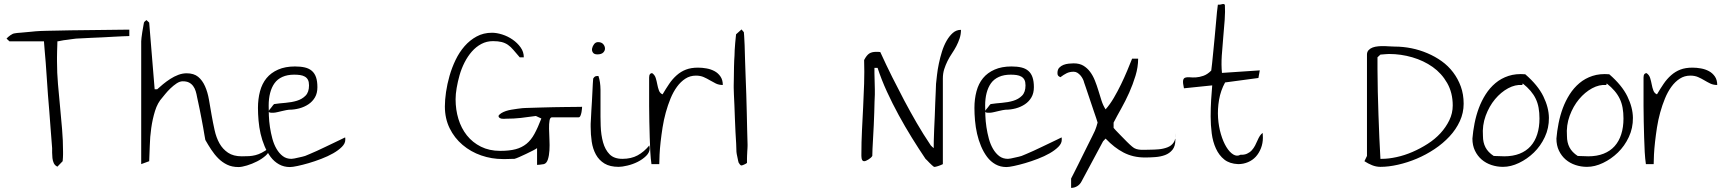

<svg xmlns="http://www.w3.org/2000/svg" viewBox="-20 -835 8644 962"><path d="M27.3 -627.9 12.7 -641.6Q19.5 -649.4 31.7 -658.2Q43.9 -667 53.7 -668Q62.5 -669.9 85.4 -671.4Q108.4 -672.9 133.8 -675.8Q159.2 -678.7 182.1 -679.7Q205.1 -680.7 214.8 -680.7Q230.5 -680.7 262.2 -681.6Q293.9 -682.6 335 -683.1Q376 -683.6 420.9 -684.1Q465.8 -684.6 506.8 -685.1Q547.9 -685.5 580.1 -686Q612.3 -686.5 627.9 -686.5V-654.3Q618.2 -654.3 596.7 -653.3Q575.2 -652.3 548.8 -650.9Q522.5 -649.4 493.7 -647.9Q464.8 -646.5 438.5 -645.5Q412.1 -644.5 391.6 -643.1Q371.1 -641.6 361.3 -641.6Q355.5 -641.6 342.3 -639.2Q329.1 -636.7 314 -635.3Q298.8 -633.8 285.6 -630.9Q272.5 -627.9 267.6 -627.9Q267.6 -623 267.1 -608.4Q266.6 -593.8 266.1 -578.1Q265.6 -562.5 265.6 -547.9V-528.3Q265.6 -469.7 270.5 -413.6Q275.4 -357.4 280.8 -301.3Q286.1 -245.1 291 -188.5Q295.9 -131.8 295.9 -74.2Q295.9 -69.3 295.9 -61.5Q295.9 -53.7 295.4 -46.4Q294.9 -39.1 294.4 -33.2Q293.9 -27.3 293.9 -27.3L267.6 0Q254.9 -5.9 249.5 -17.6Q244.1 -29.3 242.7 -43Q241.2 -56.6 241.2 -69.8Q241.2 -83 241.2 -92.8Q240.2 -109.4 237.8 -136.2Q235.4 -163.1 232.9 -199.2Q230.5 -235.4 227.1 -276.4Q223.6 -317.4 220.2 -360.4Q216.8 -403.3 214.4 -444.8Q211.9 -486.3 209 -522Q206.1 -557.6 203.6 -585Q201.2 -612.3 200.2 -627.9Z M1008.8 -133.8Q1006.8 -141.6 1004.4 -158.2Q1002 -174.8 998 -195.8Q994.1 -216.8 989.7 -240.2Q985.4 -263.7 981 -284.7Q976.6 -305.7 973.1 -322.3Q969.7 -338.9 967.8 -346.7Q964.8 -364.3 960.4 -378.4Q956.1 -392.6 947.8 -403.8Q939.5 -415 927.2 -421.4Q915 -427.7 895.5 -427.7Q880.9 -427.7 864.7 -417Q848.6 -406.2 834 -392.1Q819.3 -377.9 808.6 -364.7Q797.9 -351.6 793.9 -346.7Q769.5 -320.3 756.8 -279.3Q744.1 -238.3 737.8 -193.4Q731.4 -148.4 730.5 -105Q729.5 -61.5 727.5 -27.3L687.5 -12.7V-627.9Q687.5 -632.8 689 -646Q690.4 -659.2 692.9 -674.3Q695.3 -689.5 697.8 -702.6Q700.2 -715.8 701.2 -721.7Q702.1 -724.6 707 -729Q711.9 -733.4 713.9 -734.4L727.5 -721.7L754.9 -387.7H767.6Q780.3 -399.4 796.9 -413.1Q813.5 -426.8 833 -439.5Q852.5 -452.1 873.5 -460Q894.5 -467.8 915 -467.8Q951.2 -467.8 972.7 -450.2Q994.1 -432.6 1007.3 -402.8Q1020.5 -373 1026.9 -335.9Q1033.2 -298.8 1040 -259.8Q1046.9 -220.7 1055.2 -183.1Q1063.5 -145.5 1079.6 -116.7Q1095.7 -87.9 1122.6 -69.8Q1149.4 -51.8 1191.4 -51.8Q1212.9 -51.8 1228.5 -52.7Q1244.1 -53.7 1259.8 -57.6Q1275.4 -61.5 1291.5 -69.8Q1307.6 -78.1 1328.1 -92.8Q1328.1 -92.8 1328.6 -90.3Q1329.1 -87.9 1329.1 -86.9Q1329.1 -71.3 1311 -55.2Q1293 -39.1 1268.1 -26.4Q1243.2 -13.7 1217.3 -5.9Q1191.4 2 1174.8 2Q1142.6 2 1118.2 -9.8Q1093.8 -21.5 1074.2 -41Q1054.7 -60.5 1038.6 -85Q1022.5 -109.4 1008.8 -133.8Z M1272.5 -293.9Q1272.5 -338.9 1282.7 -377.4Q1293 -416 1315.4 -443.4Q1337.9 -470.7 1373.5 -486.3Q1409.2 -502 1458 -502Q1486.3 -502 1507.3 -497.1Q1528.3 -492.2 1542.5 -480Q1556.6 -467.8 1563.5 -447.8Q1570.3 -427.7 1570.3 -398.4Q1570.3 -368.2 1558.1 -347.2Q1545.9 -326.2 1525.4 -312.5Q1504.9 -298.8 1479.5 -292Q1454.1 -285.2 1427.7 -285.2Q1422.9 -285.2 1414.1 -283.2Q1405.3 -281.2 1394 -278.8Q1382.8 -276.4 1371.1 -273.4Q1359.4 -270.5 1349.1 -270Q1338.9 -269.5 1332.5 -271Q1326.2 -272.5 1326.2 -279.3Q1326.2 -280.3 1330.6 -285.6Q1335 -291 1339.8 -296.9Q1344.7 -302.7 1348.6 -308.6L1353.5 -313.5Q1379.9 -317.4 1410.6 -319.8Q1441.4 -322.3 1467.3 -330.1Q1493.2 -337.9 1510.7 -355.5Q1528.3 -373 1528.3 -407.2Q1528.3 -424.8 1522.9 -435.1Q1517.6 -445.3 1507.3 -451.2Q1497.1 -457 1483.4 -459Q1469.7 -460.9 1454.1 -460.9Q1419.9 -460.9 1395 -449.7Q1370.1 -438.5 1355.5 -418Q1340.8 -397.5 1333.5 -369.1Q1326.2 -340.8 1326.2 -306.6Q1326.2 -285.2 1327.1 -256.3Q1328.1 -227.5 1332.5 -198.2Q1336.9 -168.9 1344.7 -140.1Q1352.5 -111.3 1365.7 -88.9Q1378.9 -66.4 1397 -52.7Q1415 -39.1 1440.4 -39.1Q1445.3 -39.1 1455.1 -41Q1464.8 -43 1475.1 -45.4Q1485.4 -47.9 1494.6 -49.8Q1503.9 -51.8 1508.8 -53.7Q1516.6 -56.6 1532.2 -63.5Q1547.9 -70.3 1567.9 -79.1Q1587.9 -87.9 1609.4 -98.6Q1630.9 -109.4 1650.4 -118.2Q1669.9 -127 1686 -135.3Q1702.1 -143.6 1709 -146.5Q1710 -145.5 1710 -140.6Q1710 -135.7 1710 -133.8Q1710 -116.2 1692.9 -99.1Q1675.8 -82 1649.4 -66.9Q1623 -51.8 1589.8 -39.1Q1556.6 -26.4 1526.4 -17.6Q1496.1 -8.8 1470.7 -3.4Q1445.3 2 1432.6 2Q1402.3 2 1377.9 -11.7Q1353.5 -25.4 1335.9 -48.8Q1318.4 -72.3 1305.7 -102.5Q1293 -132.8 1285.6 -165Q1278.3 -197.3 1275.4 -231Q1272.5 -264.6 1272.5 -293.9Z M2670.9 -92.8Q2666 -88.9 2649.9 -80.6Q2633.8 -72.3 2616.2 -64Q2598.6 -55.7 2582 -48.3Q2565.4 -41 2557.6 -39.1Q2557.6 -39.1 2550.8 -39.1Q2543.9 -39.1 2534.2 -38.6Q2524.4 -38.1 2514.6 -38.1H2499Q2443.4 -38.1 2391.1 -56.2Q2338.9 -74.2 2297.9 -108.9Q2256.8 -143.6 2232.9 -192.4Q2209 -241.2 2209 -301.8Q2209 -334 2214.8 -374Q2220.7 -414.1 2232.4 -455.1Q2244.1 -496.1 2262.7 -534.7Q2281.2 -573.2 2307.6 -603.5Q2334 -633.8 2368.2 -652.3Q2402.3 -670.9 2445.3 -670.9Q2468.8 -670.9 2496.6 -662.1Q2524.4 -653.3 2548.3 -636.7Q2572.3 -620.1 2588.4 -597.7Q2604.5 -575.2 2604.5 -547.9H2584Q2565.4 -569.3 2552.2 -585Q2539.1 -600.6 2524.9 -610.4Q2510.7 -620.1 2493.2 -624.5Q2475.6 -628.9 2450.2 -628.9Q2418 -628.9 2391.6 -614.7Q2365.2 -600.6 2344.2 -576.7Q2323.2 -552.7 2307.6 -522Q2292 -491.2 2282.7 -458.5Q2273.4 -425.8 2268.1 -394.5Q2262.7 -363.3 2262.7 -337.9Q2262.7 -285.2 2276.9 -238.8Q2291 -192.4 2319.3 -156.7Q2347.7 -121.1 2389.6 -100.1Q2431.6 -79.1 2486.3 -79.1Q2532.2 -79.1 2563.5 -87.4Q2594.7 -95.7 2617.7 -114.3Q2640.6 -132.8 2657.7 -164.1Q2674.8 -195.3 2692.4 -241.2L2665 -253.9Q2624 -248 2589.4 -244.1Q2554.7 -240.2 2515.6 -240.2Q2510.7 -240.2 2505.4 -239.7Q2500 -239.3 2494.1 -240.2Q2488.3 -241.2 2483.4 -244.1Q2478.5 -247.1 2477.5 -253.9Q2481.4 -261.7 2491.7 -268.1Q2502 -274.4 2515.1 -278.8Q2528.3 -283.2 2543.5 -285.6Q2558.6 -288.1 2572.3 -290Q2585.9 -292 2596.7 -293Q2607.4 -293.9 2611.3 -293.9Q2622.1 -293.9 2644 -294.9Q2666 -295.9 2693.8 -296.4Q2721.7 -296.9 2752.9 -297.9Q2784.2 -298.8 2812.5 -298.8Q2840.8 -298.8 2863.3 -299.3Q2885.7 -299.8 2896.5 -299.8Q2896.5 -298.8 2896 -291Q2895.5 -283.2 2893.6 -272.9Q2891.6 -262.7 2888.2 -254.9Q2884.8 -247.1 2878.9 -247.1H2745.1Q2736.3 -247.1 2733.4 -231Q2730.5 -214.8 2731 -189.9Q2731.4 -165 2732.9 -136.2Q2734.4 -107.4 2732.9 -81.5Q2731.4 -55.7 2725.1 -36.1Q2718.8 -16.6 2705.1 -12.7Q2695.3 -11.7 2684.6 -9.8L2670.9 -8.8Z M2939.5 -214.8Q2940.4 -222.7 2940.9 -240.2Q2941.4 -257.8 2942.9 -280.3Q2944.3 -302.7 2945.8 -327.1Q2947.3 -351.6 2948.2 -374Q2949.2 -396.5 2950.2 -414.6Q2951.2 -432.6 2952.1 -441.4Q2957 -449.2 2961.4 -451.7Q2965.8 -454.1 2972.7 -454.1Q2973.6 -454.1 2975.6 -454.1Q2977.5 -454.1 2978.5 -454.1Q2988.3 -425.8 2988.8 -384.8Q2989.3 -343.8 2988.8 -297.4Q2988.3 -251 2989.7 -205.1Q2991.2 -159.2 3001.5 -122.1Q3011.7 -85 3034.2 -62Q3056.6 -39.1 3098.6 -39.1Q3142.6 -39.1 3174.8 -56.6Q3207 -74.2 3233.4 -106.4Q3233.4 -105.5 3234.4 -100.1Q3235.4 -94.7 3235.4 -92.8Q3235.4 -71.3 3217.3 -53.7Q3199.2 -36.1 3174.8 -23.9Q3150.4 -11.7 3123.5 -5.4Q3096.7 1 3080.1 1Q3036.1 1 3008.8 -15.6Q2981.4 -32.2 2965.8 -60.5Q2950.2 -88.9 2944.8 -125Q2939.5 -161.1 2939.5 -199.2ZM2972.7 -562.5Q2957 -562.5 2950.7 -571.8Q2944.3 -581.1 2946.8 -592.8Q2949.2 -604.5 2957 -614.3Q2964.8 -624 2976.6 -624Q2993.2 -624 3002 -614.3Q3010.7 -604.5 3011.2 -592.8Q3011.7 -581.1 3002.4 -571.8Q2993.2 -562.5 2972.7 -562.5Z M3232.4 -303.7V-446.3Q3232.4 -452.1 3233.4 -456.5Q3234.4 -460.9 3237.3 -464.4Q3240.2 -467.8 3247.1 -468.8Q3260.7 -460 3265.6 -443.8Q3270.5 -427.7 3273.4 -411.6Q3276.4 -395.5 3281.7 -381.3Q3287.1 -367.2 3299.8 -362.3Q3316.4 -390.6 3333 -415Q3349.6 -439.5 3370.6 -458Q3391.6 -476.6 3417 -486.3Q3442.4 -496.1 3477.5 -496.1Q3498 -496.1 3520 -492.2Q3542 -488.3 3560.1 -478.5Q3578.1 -468.8 3589.8 -451.7Q3601.6 -434.6 3601.6 -409.2Q3582 -409.2 3566.9 -416.5Q3551.8 -423.8 3537.1 -432.6Q3522.5 -441.4 3505.9 -448.7Q3489.3 -456.1 3466.8 -456.1Q3437.5 -456.1 3414.1 -440.9Q3390.6 -425.8 3372.1 -400.4Q3353.5 -375 3339.8 -341.8Q3326.2 -308.6 3315.9 -271.5Q3305.7 -234.4 3299.8 -196.8Q3293.9 -159.2 3290 -124.5Q3286.1 -89.8 3284.7 -60.5Q3283.2 -31.2 3283.2 -12.7H3244.1Q3240.2 -39.1 3238.3 -73.7Q3236.3 -108.4 3235.4 -147Q3234.4 -185.5 3233.4 -225.6Q3232.4 -265.6 3232.4 -303.7Z M3660.2 -556.6Q3660.2 -566.4 3661.1 -584Q3662.1 -601.6 3663.6 -618.7Q3665 -635.7 3666.5 -648.4Q3668 -661.1 3668 -663.1L3695.3 -687.5L3707 -673.8Q3707 -672.9 3708.5 -655.8Q3710 -638.7 3710.9 -608.9Q3711.9 -579.1 3712.9 -539.1Q3713.9 -499 3715.8 -454.1Q3717.8 -409.2 3719.2 -361.8Q3720.7 -314.5 3721.7 -269Q3722.7 -223.6 3723.6 -183.1Q3724.6 -142.6 3725.6 -111.3V-103.5Q3725.6 -98.6 3725.1 -90.8Q3724.6 -83 3724.1 -76.2Q3723.6 -69.3 3723.6 -64.5Q3723.6 -61.5 3723.1 -54.7Q3722.7 -47.9 3722.7 -40.5Q3722.7 -33.2 3722.7 -27.3Q3722.7 -21.5 3722.7 -18.6Q3720.7 -16.6 3716.8 -14.6Q3712.9 -12.7 3709 -10.7Q3705.1 -8.8 3700.7 -7.3Q3696.3 -5.9 3694.3 -5.9Q3691.4 -5.9 3687 -11.2Q3682.6 -16.6 3680.7 -20.5Q3679.7 -22.5 3678.2 -30.3Q3676.8 -38.1 3674.8 -46.9Q3672.9 -55.7 3671.4 -63Q3669.9 -70.3 3669.9 -74.2Q3669.9 -87.9 3668.5 -115.2Q3667 -142.6 3665 -174.8Q3663.1 -207 3662.1 -242.2Q3661.1 -277.3 3659.7 -307.6Q3658.2 -337.9 3657.2 -361.8Q3656.2 -385.7 3656.2 -394.5V-408.2Q3656.2 -418.9 3656.7 -434.1Q3657.2 -449.2 3657.2 -466.8Q3657.2 -484.4 3657.7 -501Q3658.2 -517.6 3658.7 -532.2Q3659.2 -546.9 3660.2 -556.6Z M4617.2 -39.1Q4583 -89.8 4548.8 -145Q4514.6 -200.2 4482.9 -258.3Q4451.2 -316.4 4423.8 -376Q4396.5 -435.5 4377 -495.1H4361.3Q4361.3 -487.3 4361.3 -468.3Q4361.3 -449.2 4362.3 -428.2Q4363.3 -407.2 4363.3 -387.7V-361.3Q4362.3 -348.6 4361.8 -325.2Q4361.3 -301.8 4360.4 -271.5Q4359.4 -241.2 4357.9 -207.5Q4356.4 -173.8 4354.5 -143.6Q4352.5 -113.3 4351.6 -89.4Q4350.6 -65.4 4350.6 -53.7Q4347.7 -48.8 4342.8 -44.4Q4337.9 -40 4331.5 -36.1Q4325.2 -32.2 4319.8 -29.8Q4314.5 -27.3 4309.6 -27.3Q4303.7 -27.3 4300.8 -31.7Q4297.9 -36.1 4296.9 -42Q4295.9 -47.9 4295.9 -53.7Q4295.9 -59.6 4295.9 -62.5Q4295.9 -122.1 4298.8 -180.7Q4301.8 -239.3 4304.7 -297.9Q4307.6 -356.4 4309.6 -416Q4311.5 -475.6 4309.6 -534.2Q4322.3 -558.6 4335.4 -566.9Q4348.6 -575.2 4369.1 -575.2Q4372.1 -575.2 4379.9 -575.2Q4387.7 -575.2 4390.6 -574.2Q4420.9 -507.8 4450.7 -448.2Q4480.5 -388.7 4510.7 -331.5Q4541 -274.4 4573.2 -218.8Q4605.5 -163.1 4643.6 -106.4Q4645.5 -104.5 4650.4 -99.6Q4655.3 -94.7 4658.2 -92.8Q4658.2 -105.5 4658.7 -130.4Q4659.2 -155.3 4660.6 -187.5Q4662.1 -219.7 4663.6 -253.9Q4665 -288.1 4666 -320.3Q4667 -352.5 4668.5 -377.4Q4669.9 -402.3 4669.9 -415Q4671.9 -432.6 4674.8 -459.5Q4677.7 -486.3 4684.1 -516.6Q4690.4 -546.9 4699.7 -576.7Q4709 -606.4 4722.7 -630.4Q4736.3 -654.3 4753.9 -669.9Q4771.5 -685.5 4794.9 -685.5Q4794.9 -663.1 4788.1 -642.6Q4781.2 -622.1 4771.5 -603.5Q4761.7 -585 4749.5 -566.9Q4737.3 -548.8 4727.5 -529.3Q4717.8 -509.8 4710.9 -488.3Q4704.1 -466.8 4704.1 -441.4V-12.7Q4704.1 -12.7 4700.2 -10.7Q4696.3 -8.8 4690.9 -6.8Q4685.5 -4.9 4680.2 -2.9Q4674.8 -1 4669.9 0Q4669.9 0 4667.5 0.5Q4665 1 4664.1 1H4660.2Q4659.2 1 4658.2 0Q4655.3 -2 4649.4 -7.3Q4643.6 -12.7 4637.2 -19Q4630.9 -25.4 4625 -31.7Q4619.1 -38.1 4617.2 -39.1Z M4862.3 -293.9Q4862.3 -338.9 4872.6 -377.4Q4882.8 -416 4905.3 -443.4Q4927.7 -470.7 4963.4 -486.3Q4999 -502 5047.9 -502Q5076.2 -502 5097.2 -497.1Q5118.2 -492.2 5132.3 -480Q5146.5 -467.8 5153.3 -447.8Q5160.2 -427.7 5160.2 -398.4Q5160.2 -368.2 5147.9 -347.2Q5135.7 -326.2 5115.2 -312.5Q5094.7 -298.8 5069.3 -292Q5043.9 -285.2 5017.6 -285.2Q5012.7 -285.2 5003.9 -283.2Q4995.1 -281.2 4983.9 -278.8Q4972.7 -276.4 4960.9 -273.4Q4949.2 -270.5 4939 -270Q4928.7 -269.5 4922.4 -271Q4916 -272.5 4916 -279.3Q4916 -280.3 4920.4 -285.6Q4924.8 -291 4929.7 -296.9Q4934.6 -302.7 4938.5 -308.6L4943.4 -313.5Q4969.7 -317.4 5000.5 -319.8Q5031.2 -322.3 5057.1 -330.1Q5083 -337.9 5100.6 -355.5Q5118.2 -373 5118.2 -407.2Q5118.2 -424.8 5112.8 -435.1Q5107.4 -445.3 5097.2 -451.2Q5086.9 -457 5073.2 -459Q5059.6 -460.9 5043.9 -460.9Q5009.8 -460.9 4984.9 -449.7Q4960 -438.5 4945.3 -418Q4930.7 -397.5 4923.3 -369.1Q4916 -340.8 4916 -306.6Q4916 -285.2 4917 -256.3Q4918 -227.5 4922.4 -198.2Q4926.8 -168.9 4934.6 -140.1Q4942.4 -111.3 4955.6 -88.9Q4968.8 -66.4 4986.8 -52.7Q5004.9 -39.1 5030.3 -39.1Q5035.2 -39.1 5044.9 -41Q5054.7 -43 5064.9 -45.4Q5075.2 -47.9 5084.5 -49.8Q5093.8 -51.8 5098.6 -53.7Q5106.4 -56.6 5122.1 -63.5Q5137.7 -70.3 5157.7 -79.1Q5177.7 -87.9 5199.2 -98.6Q5220.7 -109.4 5240.2 -118.2Q5259.8 -127 5275.9 -135.3Q5292 -143.6 5298.8 -146.5Q5299.8 -145.5 5299.8 -140.6Q5299.8 -135.7 5299.8 -133.8Q5299.8 -116.2 5282.7 -99.1Q5265.6 -82 5239.3 -66.9Q5212.9 -51.8 5179.7 -39.1Q5146.5 -26.4 5116.2 -17.6Q5085.9 -8.8 5060.5 -3.4Q5035.2 2 5022.5 2Q4992.2 2 4967.8 -11.7Q4943.4 -25.4 4925.8 -48.8Q4908.2 -72.3 4895.5 -102.5Q4882.8 -132.8 4875.5 -165Q4868.2 -197.3 4865.2 -231Q4862.3 -264.6 4862.3 -293.9Z M5346.7 59.6Q5350.6 51.8 5360.4 32.7Q5370.1 13.7 5381.8 -9.8Q5393.6 -33.2 5406.2 -59.1Q5418.9 -85 5431.2 -109.4Q5443.4 -133.8 5452.6 -152.3Q5461.9 -170.9 5465.8 -179.7Q5466.8 -182.6 5469.2 -188.5Q5471.7 -194.3 5473.6 -200.7Q5475.6 -207 5477.1 -212.9Q5478.5 -218.8 5479.5 -220.7Q5477.5 -228.5 5472.2 -243.7Q5466.8 -258.8 5460 -279.3L5419.9 -398.4Q5415 -414.1 5412.1 -420.9Q5410.2 -429.7 5405.3 -439.5Q5400.4 -449.2 5393.6 -457Q5386.7 -464.8 5378.4 -470.2Q5370.1 -475.6 5359.4 -475.6Q5339.8 -475.6 5324.7 -468.3Q5309.6 -460.9 5293 -448.2Q5284.2 -452.1 5281.2 -456.5Q5278.3 -460.9 5278.3 -468.8Q5278.3 -486.3 5287.1 -495.6Q5295.9 -504.9 5308.1 -509.8Q5320.3 -514.6 5334.5 -516.1Q5348.6 -517.6 5359.4 -517.6Q5388.7 -517.6 5408.2 -505.9Q5427.7 -494.1 5441.9 -475.1Q5456.1 -456.1 5465.8 -431.6Q5475.6 -407.2 5483.4 -381.3Q5491.2 -355.5 5499 -331.1Q5506.8 -306.6 5519.5 -287.1Q5542 -312.5 5561 -345.2Q5580.1 -377.9 5596.7 -412.1Q5613.3 -446.3 5627.4 -480Q5641.6 -513.7 5652.3 -541H5682.6Q5682.6 -499 5669.4 -455.6Q5656.2 -412.1 5637.7 -370.6Q5619.1 -329.1 5597.7 -291Q5576.2 -252.9 5559.6 -220.7V-194.3Q5559.6 -193.4 5570.3 -182.1Q5581.1 -170.9 5595.7 -155.8Q5610.4 -140.6 5626 -125Q5641.6 -109.4 5652.3 -100.6Q5662.1 -91.8 5673.3 -88.4Q5684.6 -85 5696.8 -84.5Q5709 -84 5721.2 -84.5Q5733.4 -85 5744.1 -85Q5761.7 -85 5785.2 -86.9Q5808.6 -88.9 5829.1 -96.7Q5849.6 -104.5 5860.4 -121.1Q5866.2 -128.9 5868.2 -140.6Q5869.1 -135.7 5869.1 -134.8Q5869.1 -102.5 5854.5 -84.5Q5839.8 -66.4 5817.4 -58.1Q5794.9 -49.8 5768.1 -47.9Q5741.2 -45.9 5717.8 -45.9Q5686.5 -45.9 5659.7 -52.2Q5632.8 -58.6 5609.4 -70.8Q5585.9 -83 5564 -100.1Q5542 -117.2 5519.5 -140.6L5506.8 -127L5399.4 73.2Q5391.6 88.9 5377.4 97.7Q5363.3 106.4 5346.7 106.4ZM5867.2 -167Q5868.2 -155.3 5868.2 -145.5V-151.4Q5868.2 -156.2 5867.7 -160.6Q5867.2 -165 5867.2 -167Z M5912.1 -392.6Q5906.2 -418.9 5907.7 -430.7Q5909.2 -442.4 5918 -445.8Q5926.8 -449.2 5940.9 -447.8Q5955.1 -446.3 5972.2 -447.3Q5989.3 -448.2 6009.3 -455.1Q6029.3 -461.9 6048.8 -481.4Q6050.8 -492.2 6053.2 -518.1Q6055.7 -543.9 6059.1 -577.1Q6062.5 -610.4 6065.9 -647Q6069.3 -683.6 6072.3 -716.8Q6075.2 -750 6077.6 -775.4Q6080.1 -800.8 6082 -811.5H6089.8Q6092.8 -811.5 6096.7 -812.5Q6100.6 -813.5 6104.5 -814.5Q6108.4 -815.4 6111.3 -814.9Q6114.3 -814.5 6117.2 -810.5Q6119.1 -777.3 6116.2 -735.4Q6113.3 -693.4 6108.9 -647.5Q6104.5 -601.6 6101.6 -555.7Q6098.6 -509.8 6102.5 -469.7L6292 -482.4L6285.2 -444.3L6118.2 -421.9Q6095.7 -380.9 6087.9 -334.5Q6080.1 -288.1 6083 -244.6Q6085.9 -201.2 6097.2 -163.1Q6108.4 -125 6124.5 -98.6Q6140.6 -72.3 6159.2 -61Q6177.7 -49.8 6195.3 -59.6Q6213.9 -58.6 6228 -64.9Q6242.2 -71.3 6252 -82Q6261.7 -92.8 6268.6 -106Q6275.4 -119.1 6280.8 -131.8Q6286.1 -144.5 6292.5 -154.3Q6298.8 -164.1 6306.6 -168.9Q6306.6 -167 6307.1 -157.7Q6307.6 -148.4 6307.6 -145.5Q6307.6 -117.2 6297.9 -92.3Q6288.1 -67.4 6272 -49.8Q6255.9 -32.2 6232.9 -22.5Q6210 -12.7 6183.6 -12.7Q6140.6 -14.6 6114.3 -35.6Q6087.9 -56.6 6072.3 -90.8Q6056.6 -125 6051.3 -166.5Q6045.9 -208 6045.9 -251Q6045.9 -293.9 6048.3 -334.5Q6050.8 -375 6053.7 -407.2Z M6829.1 -53.7V-561.5Q6829.1 -575.2 6837.4 -584Q6845.7 -592.8 6857.9 -597.2Q6870.1 -601.6 6885.7 -603Q6901.4 -604.5 6917 -604Q6932.6 -603.5 6945.8 -602.5Q6959 -601.6 6967.8 -601.6Q7009.8 -601.6 7051.3 -593.3Q7092.8 -585 7131.8 -568.4Q7170.9 -551.8 7203.6 -528.3Q7236.3 -504.9 7260.7 -472.7Q7285.2 -440.4 7299.3 -401.4Q7313.5 -362.3 7313.5 -315.4Q7313.5 -269.5 7294.4 -228Q7275.4 -186.5 7242.7 -151.4Q7210 -116.2 7167.5 -87.9Q7125 -59.6 7078.6 -40Q7032.2 -20.5 6984.9 -9.8Q6937.5 1 6896.5 1Q6875 1 6854.5 -7.3Q6834 -15.6 6816.4 -27.3ZM6881.8 -489.3Q6881.8 -434.6 6883.3 -376.5Q6884.8 -318.4 6886.7 -259.8Q6888.7 -201.2 6891.1 -145.5Q6893.6 -89.8 6896.5 -39.1Q6897.5 -39.1 6899.4 -39.1Q6901.4 -39.1 6903.3 -39.1Q6937.5 -39.1 6977.5 -47.9Q7017.6 -56.6 7057.1 -73.7Q7096.7 -90.8 7133.3 -114.3Q7169.9 -137.7 7197.3 -167.5Q7224.6 -197.3 7241.7 -232.4Q7258.8 -267.6 7258.8 -306.6Q7258.8 -370.1 7231 -418.9Q7203.1 -467.8 7158.2 -499.5Q7113.3 -531.2 7056.2 -547.9Q6999 -564.5 6940.4 -564.5Q6935.5 -564.5 6929.2 -564Q6922.9 -563.5 6915.5 -563Q6908.2 -562.5 6903.3 -562Q6898.4 -561.5 6896.5 -561.5L6881.8 -547.9V-540Q6881.8 -533.2 6881.8 -523.9Q6881.8 -514.6 6881.8 -504.9Z M7357.4 -140.6Q7360.4 -177.7 7368.2 -217.3Q7376 -256.8 7389.6 -293.5Q7403.3 -330.1 7423.8 -362.3Q7444.3 -394.5 7472.7 -418.5Q7501 -442.4 7538.1 -454.6Q7575.2 -466.8 7622.1 -462.9Q7685.5 -408.2 7712.9 -352.1Q7740.2 -295.9 7740.7 -244.6Q7741.2 -193.4 7720.2 -148.4Q7699.2 -103.5 7665.5 -70.8Q7631.8 -38.1 7590.8 -18.6Q7549.8 1 7510.7 1Q7480.5 1 7452.6 -8.3Q7424.8 -17.6 7403.8 -35.6Q7382.8 -53.7 7370.1 -80.1Q7357.4 -106.4 7357.4 -140.6ZM7693.4 -241.2Q7693.4 -270.5 7689 -294.9Q7684.6 -319.3 7674.8 -339.8Q7665 -360.4 7648.9 -379.4Q7632.8 -398.4 7609.4 -417L7607.4 -409.2Q7572.3 -412.1 7536.1 -392.6Q7500 -373 7470.7 -337.9Q7441.4 -302.7 7423.8 -254.9Q7406.2 -207 7410.2 -153.3Q7410.2 -121.1 7422.9 -96.7Q7435.5 -72.3 7463.9 -53.7Q7466.8 -53.7 7474.6 -53.2Q7482.4 -52.7 7490.7 -52.7Q7499 -52.7 7506.8 -52.2Q7514.6 -51.8 7516.6 -51.8Q7560.5 -51.8 7593.8 -64.9Q7627 -78.1 7648.9 -102.5Q7670.9 -127 7682.1 -162.1Q7693.4 -197.3 7693.4 -241.2Z M7778.3 -140.6Q7781.2 -177.7 7789.1 -217.3Q7796.9 -256.8 7810.5 -293.5Q7824.2 -330.1 7844.7 -362.3Q7865.2 -394.5 7893.6 -418.5Q7921.9 -442.4 7959 -454.6Q7996.1 -466.8 8043 -462.9Q8106.4 -408.2 8133.8 -352.1Q8161.1 -295.9 8161.6 -244.6Q8162.1 -193.4 8141.1 -148.4Q8120.1 -103.5 8086.4 -70.8Q8052.7 -38.1 8011.7 -18.6Q7970.7 1 7931.6 1Q7901.4 1 7873.5 -8.3Q7845.7 -17.6 7824.7 -35.6Q7803.7 -53.7 7791 -80.1Q7778.3 -106.4 7778.3 -140.6ZM8114.3 -241.2Q8114.3 -270.5 8109.9 -294.9Q8105.5 -319.3 8095.7 -339.8Q8085.9 -360.4 8069.8 -379.4Q8053.7 -398.4 8030.3 -417L8028.3 -409.2Q7993.2 -412.1 7957 -392.6Q7920.9 -373 7891.6 -337.9Q7862.3 -302.7 7844.7 -254.9Q7827.1 -207 7831.1 -153.3Q7831.1 -121.1 7843.8 -96.7Q7856.4 -72.3 7884.8 -53.7Q7887.7 -53.7 7895.5 -53.2Q7903.3 -52.7 7911.6 -52.7Q7919.9 -52.7 7927.7 -52.2Q7935.5 -51.8 7937.5 -51.8Q7981.4 -51.8 8014.6 -64.9Q8047.9 -78.1 8069.8 -102.5Q8091.8 -127 8103 -162.1Q8114.3 -197.3 8114.3 -241.2Z M8214.8 -303.7V-446.3Q8214.8 -452.1 8215.8 -456.5Q8216.8 -460.9 8219.7 -464.4Q8222.7 -467.8 8229.5 -468.8Q8243.2 -460 8248 -443.8Q8252.9 -427.7 8255.9 -411.6Q8258.8 -395.5 8264.2 -381.3Q8269.5 -367.2 8282.2 -362.3Q8298.8 -390.6 8315.4 -415Q8332 -439.5 8353 -458Q8374 -476.6 8399.4 -486.3Q8424.8 -496.1 8460 -496.1Q8480.5 -496.1 8502.4 -492.2Q8524.4 -488.3 8542.5 -478.5Q8560.5 -468.8 8572.3 -451.7Q8584 -434.6 8584 -409.2Q8564.5 -409.2 8549.3 -416.5Q8534.2 -423.8 8519.5 -432.6Q8504.9 -441.4 8488.3 -448.7Q8471.7 -456.1 8449.2 -456.1Q8419.9 -456.1 8396.5 -440.9Q8373 -425.8 8354.5 -400.4Q8335.9 -375 8322.3 -341.8Q8308.6 -308.6 8298.3 -271.5Q8288.1 -234.4 8282.2 -196.8Q8276.4 -159.2 8272.5 -124.5Q8268.6 -89.8 8267.1 -60.5Q8265.6 -31.2 8265.6 -12.7H8226.6Q8222.7 -39.1 8220.7 -73.7Q8218.8 -108.4 8217.8 -147Q8216.8 -185.5 8215.8 -225.6Q8214.8 -265.6 8214.8 -303.7Z"/></svg>

Font: The Girl Next Door
Style: Regular
Weight: 400
Designer: Kimberly Geswein
Foundry: Kimberly Geswein
Version: Version 1.002 2010